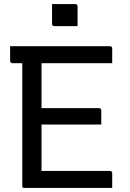

<svg xmlns="http://www.w3.org/2000/svg" viewBox="-20 -928 640 948"><path d="M237 -908Q251 -908 265.5 -908Q280 -908 294.5 -908Q309 -908 323.5 -908Q338 -908 352 -908Q357 -908 360 -905Q363 -902 363 -897V-799Q349 -799 334.5 -799Q320 -799 305.5 -799Q291 -799 276.5 -799Q262 -799 248 -799Q243 -799 240 -802Q237 -805 237 -810ZM30 -700H523Q527 -700 529 -698.5Q531 -697 532.5 -695Q534 -693 534 -689Q534 -669 534 -653Q534 -637 534 -616H41Q38 -616 35.5 -617.5Q33 -619 31.5 -621.5Q30 -624 30 -627Q30 -648 30 -664Q30 -680 30 -700ZM143 -394H469Q473 -394 475 -392.5Q477 -391 478.5 -389Q480 -387 480 -383Q480 -370 480 -358.5Q480 -347 480 -336Q480 -325 480 -313H143ZM101 0Q98 0 96 -0.5Q94 -1 92.5 -2.5Q91 -4 90.5 -6Q90 -8 90 -11Q90 -59 90 -119Q90 -179 90 -246.5Q90 -314 90 -384Q90 -454 90 -524.5Q90 -595 90 -659H192L185 -643Q185 -624 185 -601Q185 -578 185 -555Q185 -502 185 -443Q185 -384 185 -323Q185 -262 185 -201Q185 -140 185 -84H523Q528 -84 531 -81Q534 -78 534 -73Q534 -54 534 -36.5Q534 -19 534 0Z"/></svg>

Font: Rec Mono Linear
Style: Regular
Weight: 400
Monospace: yes
Version: Version 1.085; ttfautohint (v1.8.4.7-5d5b)